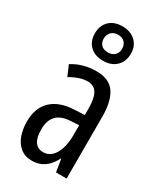

<svg xmlns="http://www.w3.org/2000/svg" viewBox="-204 -886 825 973"><g transform="rotate(30 208.0 -400.0)"><path d="M213 -547Q289 -547 321 -499Q353 -451 353 -362V0H291L279 -74H277Q263 -46 245 -27.5Q227 -9 204.5 0.5Q182 10 154 10Q113 10 86 -12.5Q59 -35 46.5 -71.5Q34 -108 34 -150Q34 -230 80 -274Q126 -318 211 -322L272 -325V-360Q272 -422 255 -451Q238 -480 200 -480Q178 -480 153 -472Q128 -464 99 -447L73 -508Q105 -528 140 -537.5Q175 -547 213 -547ZM225 -263Q170 -260 143.5 -232.5Q117 -205 117 -152Q117 -103 134 -79.5Q151 -56 182 -56Q224 -56 248.5 -97.5Q273 -139 273 -212V-266ZM214 -609Q165 -609 137 -636.5Q109 -664 109 -709Q109 -755 137 -782.5Q165 -810 214 -810Q260 -810 289.5 -783Q319 -756 319 -711Q319 -665 290.5 -637Q262 -609 214 -609ZM215 -658Q238 -658 253 -672Q268 -686 268 -709Q268 -732 254.5 -747Q241 -762 215 -762Q191 -762 176 -747Q161 -732 161 -709Q161 -686 174.5 -672Q188 -658 215 -658Z"/></g></svg>

Font: Noto Sans Khmer ExtraCondensed
Style: Regular
Weight: 400
Width: 2
Designer: Danh Hong and the Monotype Design Team
Foundry: Monotype Imaging Inc.
Version: Version 2.004